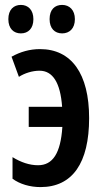

<svg xmlns="http://www.w3.org/2000/svg" viewBox="-20 -752 420 782"><path d="M14 -674C14 -635 36 -616 65 -616C95 -616 116 -636 116 -674C116 -711 95 -732 65 -732C36 -732 14 -713 14 -674ZM182 -674C182 -636 203 -616 233 -616C263 -616 285 -636 285 -674C285 -711 263 -732 233 -732C203 -732 182 -713 182 -674ZM145 10C275 10 343 -88 343 -271C343 -452 271 -552 143 -552C101 -552 63 -541 27 -521L57 -439C80 -454 112 -464 141 -464C195 -464 226 -415 233 -317H97V-235H234C227 -128 195 -79 135 -79C100 -79 65 -91 31 -112V-24C61 -2 102 10 145 10Z"/></svg>

Font: Noto Sans Display Condensed Medium
Style: Regular
Weight: 500
Width: 3
Designer: Monotype Design Team
Foundry: Monotype Imaging Inc.
Version: Version 1.900